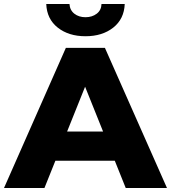

<svg xmlns="http://www.w3.org/2000/svg" viewBox="-34 -939 854 959"><path d="M-14 0 295 -700H490L800 0H594L352 -603H430L188 0ZM155 -136 206 -282H548L599 -136ZM393 -758Q309 -758 254.5 -801Q200 -844 197 -919H313Q315 -888 337.5 -870.5Q360 -853 393 -853Q426 -853 449 -870.5Q472 -888 473 -919H589Q586 -844 531.5 -801Q477 -758 393 -758Z"/></svg>

Font: Montserrat Thin ExtraBold
Style: Regular
Weight: 800
Version: Version 9.000